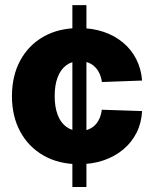

<svg xmlns="http://www.w3.org/2000/svg" viewBox="-20 -748 615 768"><path d="M269.5 0V-727.5H325.7V0ZM295.9 -91.3Q214.8 -91.3 154.5 -125.7Q94.2 -160.2 61 -221.4Q27.8 -282.7 27.8 -363.3Q27.8 -444.8 61 -506.1Q94.2 -567.4 154.5 -601.6Q214.8 -635.7 295.9 -635.7Q349.6 -635.7 394.3 -620.6Q439 -605.5 472.2 -577.6Q505.4 -549.8 525.1 -511.2Q544.9 -472.7 548.3 -425.8L387.7 -419.9Q384.8 -439.5 377.7 -454.6Q370.6 -469.7 359.4 -480.7Q348.1 -491.7 332.8 -497.6Q317.4 -503.4 298.8 -503.4Q267.1 -503.4 244.6 -486.6Q222.2 -469.7 210.4 -438.5Q198.7 -407.2 198.7 -363.8Q198.7 -320.8 210.4 -289.3Q222.2 -257.8 244.9 -241Q267.6 -224.1 298.8 -224.1Q317.4 -224.1 332.8 -230Q348.1 -235.8 359.4 -246.8Q370.6 -257.8 377.7 -273.7Q384.8 -289.6 387.2 -309.1L548.3 -303.7Q545.9 -256.3 526.6 -217.8Q507.3 -179.2 473.9 -150.9Q440.4 -122.6 395.3 -106.9Q350.1 -91.3 295.9 -91.3Z"/></svg>

Font: Inter 28pt ExtraBold
Style: Regular
Weight: 800
Designer: Rasmus Andersson
Foundry: rsms
Version: Version 4.001;git-66647c0bb